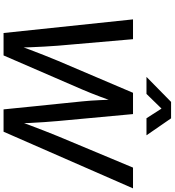

<svg xmlns="http://www.w3.org/2000/svg" viewBox="29 -1010 981 1079"><g transform="rotate(90 519.5 -470.5)"><path d="M165.5 0 88.9 -727.5H200.2L236.8 -305.7Q239.7 -267.1 241.9 -228Q244.1 -189 245.6 -149.7Q247.1 -110.4 247.6 -70.8H231Q245.1 -110.4 260 -149.7Q274.9 -189 290.3 -228Q305.7 -267.1 321.8 -305.7L501.5 -727.5H621.1L660.2 -305.7Q663.6 -267.1 666.3 -228Q668.9 -189 670.9 -149.7Q672.9 -110.4 673.8 -70.8H655.8Q669.9 -110.4 684.6 -149.7Q699.2 -189 714.6 -228Q730 -267.1 745.6 -305.7L921.9 -727.5H1038.6L720.2 0H594.7L549.8 -441.9Q544.9 -489.7 542.7 -541.7Q540.5 -593.8 538.1 -652.8H563.5Q542.5 -594.7 523.2 -542.7Q503.9 -490.7 482.9 -441.9L291.5 0ZM507.8 -803.2H413.1V-804.2L552.7 -941.4H645L739.7 -804.2V-803.2H644.5L590.3 -887.7Z"/></g></svg>

Font: Inter 28pt Medium
Style: Italic
Weight: 500
Italic angle: -9.3988°
Designer: Rasmus Andersson
Foundry: rsms
Version: Version 4.001;git-66647c0bb